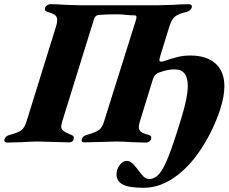

<svg xmlns="http://www.w3.org/2000/svg" viewBox="-67 -675 1090 913"><path d="M487 154Q487 130 502 110Q517 90 535 90Q549 90 561 100.5Q573 111 588 131Q605 154 616 165Q627 176 642 176Q670 176 691 151Q712 126 736 64.5Q760 3 797 -119Q826 -214 826 -266Q826 -345 764 -345Q739 -345 712 -337.5Q685 -330 677 -324Q667 -317 660 -298L598 -97Q593 -80 593 -71Q593 -56 603.5 -48Q614 -40 639 -34Q657 -29 651 -12Q649 -6 642 -1.5Q635 3 628 3Q609 3 559 1Q520 -2 486 -2Q468 -2 412 0Q356 2 333 2Q318 2 322 -13Q325 -22 330.5 -26.5Q336 -31 348 -34Q390 -46 405 -58Q420 -70 428 -98L581 -585Q582 -588 582 -594Q582 -602 573 -602Q555 -602 533 -604Q515 -607 491 -607Q438 -607 403 -604Q386 -602 381 -587L229 -98Q224 -81 224 -73Q224 -61 234 -53Q244 -45 271 -34Q278 -31 281 -28.5Q284 -26 284 -20Q284 -9 278 -3.5Q272 2 262 2Q239 2 185 0Q131 -2 113 -2Q79 -2 38 1Q-14 3 -33 3Q-40 3 -44 -1.5Q-48 -6 -46 -12Q-40 -29 -20 -34Q17 -43 33.5 -55Q50 -67 59 -97L200 -551Q205 -566 205 -580Q205 -595 195 -603Q185 -611 160 -618Q142 -623 148 -640Q150 -646 157.5 -650.5Q165 -655 171 -655Q208 -655 245 -652Q295 -650 313 -650H503H686Q704 -650 756 -652Q795 -655 832 -655Q839 -655 843 -650.5Q847 -646 845 -640Q839 -623 819 -618Q781 -609 765 -596Q749 -583 739 -551L697 -415Q691 -397 691 -389Q691 -382 699 -382Q705 -382 708 -383Q747 -396 775.5 -403.5Q804 -411 839 -411Q914 -411 957 -373.5Q1000 -336 1000 -264Q1000 -218 980 -155Q950 -63 897 21.5Q844 106 777 158Q699 218 616 218Q545 218 516 202Q487 186 487 154Z"/></svg>

Font: EB Garamond ExtraBold
Style: Italic
Weight: 800
Italic angle: -17.2°
Designer: Georg Duffner and Octavio Pardo
Foundry: Georg Duffner
Version: Version 1.000